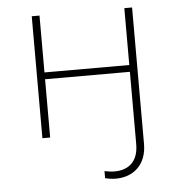

<svg xmlns="http://www.w3.org/2000/svg" viewBox="-52 -568 754 814"><g transform="rotate(-5 325.5 -160.5)"><path d="M113 0H146V-248H507V60C507 135 464 167 406 167C392 167 378 165 363 162V192C379 196 394 198 409 198C483 198 540 150 540 62V-519H507V-277H146V-519H113Z"/></g></svg>

Font: Chess Sans ExtraLight
Style: Regular
Weight: 275
Designer: Wolf Bōese
Foundry: Wolf Bōese
Version: Version 7.223;Glyphs 3.3 (3306)